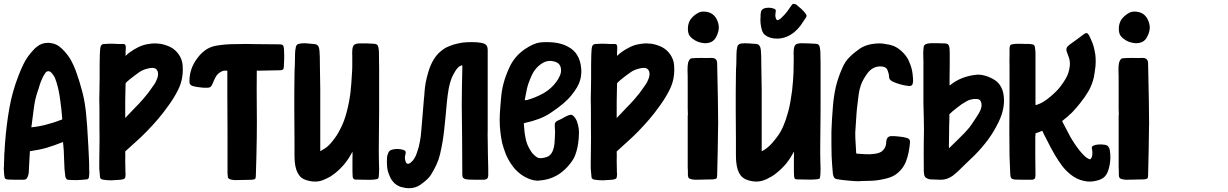

<svg xmlns="http://www.w3.org/2000/svg" viewBox="-21 -953 6519 1019"><path d="M137.7 -150.4Q136.7 -142.6 134.8 -100.6Q132.8 -58.6 131.8 -39.1Q131.8 -36.1 130.9 -33.2Q130.9 -30.3 129.9 -27.3Q127 -14.6 122.1 -7.8Q118.2 0 104.5 1Q86.9 1 63.5 1Q40 0 22.5 0Q10.7 -1 6.8 -4.9Q2.9 -8.8 2 -20.5Q0 -33.2 0 -45.9Q-1 -51.8 -1 -57.6Q-1 -64.5 0 -71.3Q1 -87.9 1 -104.5Q1 -122.1 2 -138.7Q3.9 -152.3 3.9 -167Q4.9 -180.7 5.9 -195.3Q12.7 -287.1 28.3 -377Q43.9 -466.8 78.1 -553.7Q89.8 -585 104.5 -614.3Q119.1 -643.6 140.6 -669.9Q147.5 -678.7 156.2 -687.5Q164.1 -697.3 173.8 -704.1Q199.2 -725.6 232.4 -725.6Q236.3 -725.6 240.2 -725.6Q278.3 -722.7 305.7 -696.3Q335 -668.9 354.5 -635.7Q373 -601.6 385.7 -564.5Q401.4 -520.5 413.1 -475.6Q425.8 -430.7 431.6 -384.8Q434.6 -368.2 436.5 -341.8Q439.5 -315.4 441.4 -285.2Q445.3 -229.5 448.2 -171.9Q451.2 -113.3 452.1 -86.9Q452.1 -73.2 452.1 -60.5Q453.1 -47.9 453.1 -33.2Q453.1 -28.3 452.1 -23.4Q452.1 -18.6 451.2 -13.7Q451.2 -7.8 447.3 -4.9Q444.3 -1 439.5 -1Q411.1 2 386.7 2.9Q384.8 2.9 382.8 2.9Q360.4 2.9 337.9 1Q335.9 0 333 -2Q330.1 -4.9 329.1 -6.8Q327.1 -9.8 326.2 -13.7Q325.2 -17.6 325.2 -20.5Q320.3 -51.8 319.3 -104.5Q318.4 -157.2 313.5 -199.2Q313.5 -199.2 313.5 -199.2Q263.7 -179.7 227.5 -168.9Q190.4 -158.2 137.7 -150.4ZM309.6 -319.3Q305.7 -372.1 298.8 -419.9Q293 -468.8 279.3 -514.6Q275.4 -527.3 270.5 -540Q264.6 -551.8 255.9 -562.5Q246.1 -575.2 235.4 -575.2Q224.6 -575.2 216.8 -561.5Q210 -551.8 205.1 -541Q200.2 -530.3 195.3 -518.6Q191.4 -506.8 187.5 -495.1Q184.6 -482.4 179.7 -470.7Q164.1 -425.8 158.2 -376Q152.3 -326.2 145.5 -277.3Q146.5 -277.3 146.5 -277.3Q191.4 -282.2 229.5 -293Q267.6 -302.7 309.6 -319.3Z M667 -674.8Q689.5 -691.4 713.9 -703.1Q739.3 -715.8 768.6 -719.7Q785.2 -722.7 801.8 -722.7Q815.4 -721.7 829.1 -720.7Q857.4 -715.8 883.8 -703.1Q911.1 -688.5 927.7 -664.1Q945.3 -638.7 948.2 -608.4Q949.2 -595.7 949.2 -583Q949.2 -560.5 945.3 -539.1Q939.5 -505.9 922.9 -473.6Q902.3 -432.6 873 -392.6Q844.7 -352.5 814.5 -317.4Q756.8 -251 705.1 -205.1Q654.3 -159.2 643.6 -149.4Q644.5 -126 643.6 -100.6Q643.6 -75.2 644.5 -51.8Q644.5 -45.9 644.5 -41Q645.5 -36.1 645.5 -31.2Q645.5 -12.7 641.6 -6.8Q636.7 -1 619.1 1Q593.8 2.9 571.3 3.9Q568.4 3.9 565.4 3.9Q544.9 3.9 522.5 0Q516.6 -2 513.7 -4.9Q509.8 -7.8 509.8 -14.6Q508.8 -25.4 507.8 -36.1Q506.8 -46.9 505.9 -57.6Q505.9 -77.1 505.9 -96.7Q505.9 -131.8 506.8 -168Q507.8 -225.6 506.8 -278.3Q506.8 -280.3 506.8 -310.5Q506.8 -340.8 506.8 -378.9Q505.9 -404.3 505.9 -428.7Q506.8 -453.1 506.8 -471.7Q507.8 -505.9 507.8 -541Q507.8 -576.2 507.8 -610.4Q508.8 -630.9 508.8 -664.1Q509.8 -696.3 513.7 -708Q516.6 -714.8 522.5 -717.8Q529.3 -719.7 536.1 -719.7Q558.6 -721.7 584 -720.7Q608.4 -718.8 630.9 -719.7Q639.6 -719.7 642.6 -716.8Q645.5 -713.9 646.5 -705.1Q646.5 -697.3 646.5 -691.4Q645.5 -686.5 645.5 -678.7Q645.5 -673.8 645.5 -668.9Q645.5 -664.1 645.5 -656.2Q645.5 -656.2 645.5 -656.2Q652.3 -662.1 657.2 -667Q662.1 -670.9 667 -674.8ZM651.4 -335Q672.9 -357.4 694.3 -379.9Q716.8 -402.3 737.3 -425.8Q752 -442.4 765.6 -460Q779.3 -478.5 792 -497.1Q798.8 -505.9 804.7 -516.6Q809.6 -526.4 813.5 -537.1Q821.3 -557.6 815.4 -575.2Q808.6 -592.8 787.1 -592.8Q773.4 -592.8 754.9 -586.9Q736.3 -582 718.8 -570.3Q700.2 -557.6 672.9 -536.1Q645.5 -514.6 645.5 -509.8Q645.5 -488.3 644.5 -462.9Q643.6 -436.5 643.6 -415Q643.6 -394.5 643.6 -372.1Q643.6 -350.6 643.6 -327.1Q643.6 -327.1 643.6 -327.1Q646.5 -330.1 648.4 -331.1Q650.4 -333 651.4 -335Z M1341.8 -562.5Q1340.8 -477.5 1341.8 -393.6Q1342.8 -308.6 1341.8 -224.6Q1340.8 -168.9 1339.8 -123Q1338.9 -77.1 1336.9 -22.5Q1336.9 -7.8 1333 -3.9Q1329.1 0 1315.4 1Q1300.8 2 1271.5 2Q1241.2 2.9 1226.6 2.9Q1221.7 2.9 1215.8 2Q1210.9 1 1205.1 0Q1195.3 -2 1191.4 -6.8Q1187.5 -10.7 1187.5 -22.5Q1186.5 -32.2 1186.5 -34.2Q1186.5 -35.2 1186.5 -45.9Q1186.5 -147.5 1186.5 -248Q1186.5 -349.6 1185.5 -451.2Q1185.5 -460.9 1185.5 -474.6Q1185.5 -488.3 1185.5 -502.9Q1185.5 -529.3 1185.5 -552.7Q1185.5 -575.2 1185.5 -578.1Q1177.7 -578.1 1171.9 -578.1Q1166 -578.1 1160.2 -576.2Q1135.7 -565.4 1125 -546.9Q1115.2 -529.3 1105.5 -504.9Q1101.6 -496.1 1095.7 -491.2Q1089.8 -487.3 1080.1 -487.3Q1060.5 -486.3 1041 -489.3Q1021.5 -491.2 1002.9 -496.1Q992.2 -500 988.3 -504.9Q984.4 -509.8 984.4 -521.5Q984.4 -589.8 1027.3 -645.5Q1069.3 -702.1 1128.9 -710.9Q1152.3 -714.8 1175.8 -716.8Q1200.2 -718.8 1223.6 -718.8Q1254.9 -719.7 1286.1 -719.7Q1312.5 -719.7 1339.8 -718.8Q1397.5 -718.8 1456.1 -717.8Q1477.5 -717.8 1481.4 -711.9Q1485.4 -706.1 1486.3 -689.5Q1487.3 -677.7 1487.3 -660.2Q1487.3 -653.3 1487.3 -644.5Q1486.3 -617.2 1485.4 -598.6Q1485.4 -587.9 1480.5 -584Q1475.6 -580.1 1463.9 -580.1Q1435.5 -579.1 1413.1 -579.1Q1390.6 -578.1 1361.3 -578.1Q1357.4 -578.1 1352.5 -578.1Q1346.7 -578.1 1341.8 -578.1Q1341.8 -578.1 1341.8 -578.1Q1341.8 -573.2 1341.8 -569.3Q1341.8 -565.4 1341.8 -562.5Z M1989.3 -149.4Q1989.3 -149.4 1989.3 -149.4Q1989.3 -121.1 1990.2 -87.9Q1991.2 -72.3 1991.2 -56.6Q1991.2 -41 1990.2 -27.3Q1989.3 -9.8 1986.3 -5.9Q1982.4 -2 1965.8 0Q1948.2 2 1915 1Q1882.8 0 1865.2 0Q1858.4 0 1854.5 -4.9Q1851.6 -8.8 1850.6 -16.6Q1849.6 -31.2 1849.6 -44.9Q1849.6 -59.6 1849.6 -73.2Q1849.6 -88.9 1849.6 -109.4Q1850.6 -129.9 1849.6 -148.4Q1833 -115.2 1810.5 -86.9Q1787.1 -57.6 1757.8 -34.2Q1746.1 -25.4 1733.4 -16.6Q1719.7 -8.8 1706.1 -2.9Q1679.7 10.7 1652.3 10.7Q1624 10.7 1596.7 0Q1579.1 -6.8 1568.4 -20.5Q1557.6 -34.2 1551.8 -51.8Q1545.9 -70.3 1543.9 -89.8Q1542 -109.4 1542 -128.9Q1542 -143.6 1542 -211.9Q1541 -281.2 1541 -362.3Q1541 -395.5 1541 -426.8Q1541 -447.3 1541 -466.8Q1541 -517.6 1542 -552.7Q1542 -584 1543.9 -609.4Q1544.9 -633.8 1544.9 -666Q1544.9 -674.8 1545.9 -683.6Q1547.9 -692.4 1548.8 -701.2Q1549.8 -710 1554.7 -714.8Q1558.6 -719.7 1567.4 -720.7Q1579.1 -723.6 1593.8 -723.6Q1601.6 -723.6 1609.4 -722.7Q1632.8 -720.7 1650.4 -718.8Q1659.2 -717.8 1664.1 -712.9Q1669.9 -708 1671.9 -699.2Q1672.9 -694.3 1673.8 -689.5Q1674.8 -684.6 1674.8 -679.7Q1676.8 -659.2 1676.8 -604.5Q1677.7 -549.8 1678.7 -482.4Q1678.7 -447.3 1678.7 -410.2Q1678.7 -373 1678.7 -337.9Q1678.7 -272.5 1678.7 -220.7Q1678.7 -168.9 1678.7 -150.4Q1678.7 -150.4 1703.1 -165Q1727.5 -179.7 1757.8 -222.7Q1774.4 -245.1 1790 -278.3Q1806.6 -311.5 1818.4 -356.4Q1832 -406.2 1838.9 -460.9Q1844.7 -515.6 1846.7 -559.6Q1848.6 -583 1848.6 -601.6Q1848.6 -620.1 1848.6 -631.8Q1848.6 -649.4 1848.6 -657.2Q1847.7 -665 1848.6 -683.6Q1849.6 -706.1 1857.4 -713.9Q1865.2 -721.7 1887.7 -722.7Q1893.6 -722.7 1899.4 -722.7Q1911.1 -722.7 1925.8 -722.7Q1949.2 -720.7 1964.8 -720.7Q1974.6 -719.7 1980.5 -715.8Q1985.4 -710.9 1987.3 -701.2Q1988.3 -694.3 1989.3 -688.5Q1990.2 -681.6 1990.2 -674.8Q1991.2 -641.6 1991.2 -583Q1991.2 -523.4 1991.2 -470.7Q1991.2 -434.6 1991.2 -406.2Q1991.2 -378.9 1991.2 -368.2Q1991.2 -313.5 1990.2 -258.8Q1990.2 -204.1 1989.3 -149.4Z M2409.2 -593.8Q2399.4 -584 2391.6 -569.3Q2382.8 -554.7 2377 -541Q2365.2 -510.7 2359.4 -476.6Q2353.5 -441.4 2350.6 -409.2Q2343.8 -331.1 2336.9 -268.6Q2331.1 -207 2314.5 -134.8Q2307.6 -105.5 2294.9 -78.1Q2282.2 -50.8 2265.6 -24.4Q2251 -1 2209 28.3Q2182.6 45.9 2150.4 45.9Q2129.9 45.9 2106.4 39.1Q2094.7 35.2 2084 28.3Q2073.2 21.5 2065.4 11.7Q2057.6 2.9 2051.8 -7.8Q2046.9 -17.6 2043 -28.3Q2034.2 -50.8 2033.2 -74.2Q2032.2 -83 2032.2 -92.8Q2032.2 -106.4 2033.2 -120.1Q2033.2 -121.1 2034.2 -123Q2034.2 -124 2034.2 -126Q2039.1 -144.5 2045.9 -151.4Q2052.7 -158.2 2071.3 -161.1Q2083 -163.1 2094.7 -162.1Q2106.4 -161.1 2117.2 -158.2Q2127 -156.2 2130.9 -149.4Q2133.8 -143.6 2130.9 -133.8Q2127.9 -125 2127.9 -116.2Q2127.9 -107.4 2130.9 -98.6Q2133.8 -85.9 2141.6 -84Q2148.4 -82 2158.2 -89.8Q2170.9 -99.6 2178.7 -113.3Q2186.5 -126 2191.4 -141.6Q2202.1 -169.9 2207 -199.2Q2212.9 -228.5 2214.8 -258.8Q2218.8 -299.8 2221.7 -340.8Q2225.6 -382.8 2228.5 -423.8Q2231.4 -447.3 2232.4 -469.7Q2234.4 -492.2 2238.3 -514.6Q2244.1 -544.9 2253.9 -576.2Q2263.7 -608.4 2279.3 -634.8Q2295.9 -662.1 2315.4 -678.7Q2335.9 -695.3 2345.7 -700.2Q2366.2 -710 2387.7 -716.8Q2409.2 -722.7 2431.6 -726.6Q2453.1 -729.5 2482.4 -729.5Q2512.7 -729.5 2533.2 -725.6Q2550.8 -722.7 2559.6 -713.9Q2567.4 -705.1 2567.4 -686.5Q2567.4 -630.9 2567.4 -575.2Q2567.4 -519.5 2567.4 -463.9Q2567.4 -425.8 2567.4 -387.7Q2567.4 -350.6 2567.4 -312.5Q2567.4 -287.1 2567.4 -262.7Q2566.4 -238.3 2567.4 -213.9Q2567.4 -174.8 2568.4 -135.7Q2569.3 -96.7 2570.3 -57.6Q2570.3 -49.8 2570.3 -42Q2570.3 -34.2 2570.3 -25.4Q2570.3 -10.7 2564.5 -4.9Q2557.6 1 2543 1Q2528.3 1 2504.9 1Q2480.5 0 2465.8 0Q2461.9 0 2458 -1Q2454.1 -1 2450.2 -2Q2440.4 -4.9 2436.5 -9.8Q2432.6 -15.6 2432.6 -25.4Q2431.6 -118.2 2431.6 -211.9Q2430.7 -304.7 2429.7 -398.4Q2429.7 -446.3 2430.7 -494.1Q2431.6 -542 2432.6 -589.8Q2432.6 -593.8 2432.6 -597.7Q2432.6 -601.6 2432.6 -606.4Q2432.6 -606.4 2432.6 -606.4Q2424.8 -605.5 2418.9 -601.6Q2413.1 -598.6 2409.2 -593.8Z M2765.6 -234.4Q2769.5 -207 2777.3 -187.5Q2785.2 -167 2800.8 -144.5Q2807.6 -135.7 2815.4 -128.9Q2822.3 -122.1 2831.1 -117.2Q2846.7 -108.4 2881.8 -120.1Q2916 -132.8 2921.9 -192.4Q2922.9 -205.1 2923.8 -221.7Q2924.8 -237.3 2924.8 -250Q2924.8 -255.9 2924.8 -260.7Q2924.8 -266.6 2923.8 -271.5Q2922.9 -287.1 2923.8 -296.9Q2925.8 -306.6 2940.4 -313.5Q2955.1 -319.3 2967.8 -327.1Q2980.5 -335 2993.2 -339.8Q3008.8 -346.7 3016.6 -341.8Q3024.4 -337.9 3033.2 -324.2Q3042 -310.5 3046.9 -289.1Q3051.8 -268.6 3051.8 -252Q3051.8 -219.7 3046.9 -188.5Q3042 -156.2 3030.3 -126Q3021.5 -102.5 2992.2 -69.3Q2962.9 -37.1 2931.6 -20.5Q2890.6 2 2842.8 4.9Q2838.9 5.9 2835 5.9Q2791 5.9 2744.1 -27.3Q2715.8 -47.9 2696.3 -76.2Q2676.8 -103.5 2663.1 -135.7Q2651.4 -167 2644.5 -192.4Q2638.7 -218.8 2634.8 -251Q2630.9 -284.2 2630.9 -317.4Q2630.9 -333 2631.8 -348.6Q2634.8 -397.5 2639.6 -446.3Q2644.5 -490.2 2657.2 -530.3Q2669.9 -570.3 2689.5 -609.4Q2717.8 -660.2 2763.7 -691.4Q2809.6 -722.7 2843.8 -727.5Q2860.4 -729.5 2878.9 -729.5Q2898.4 -729.5 2918.9 -727.5Q2960 -722.7 2990.2 -707Q3026.4 -688.5 3043 -659.2Q3060.5 -629.9 3063.5 -589.8Q3064.5 -582 3064.5 -573.2Q3064.5 -566.4 3063.5 -558.6Q3062.5 -542 3056.6 -523.4Q3045.9 -489.3 3011.7 -447.3Q2977.5 -404.3 2902.3 -354.5Q2872.1 -334 2836.9 -321.3Q2802.7 -308.6 2765.6 -300.8Q2763.7 -299.8 2763.7 -299.8Q2762.7 -299.8 2758.8 -298.8Q2758.8 -298.8 2758.8 -298.8Q2760.7 -282.2 2761.7 -266.6Q2762.7 -250 2765.6 -234.4ZM2775.4 -421.9Q2821.3 -434.6 2863.3 -458Q2906.2 -482.4 2933.6 -521.5Q2940.4 -530.3 2950.2 -550.8Q2960 -572.3 2955.1 -593.8Q2949.2 -620.1 2918.9 -627Q2888.7 -634.8 2863.3 -621.1Q2822.3 -598.6 2800.8 -552.7Q2780.3 -505.9 2775.4 -480.5Q2772.5 -465.8 2769.5 -451.2Q2766.6 -436.5 2763.7 -420.9Q2763.7 -420.9 2763.7 -420.9Q2767.6 -421.9 2770.5 -421.9Q2773.4 -421.9 2775.4 -421.9Z M3275.4 -674.8Q3297.9 -691.4 3322.3 -703.1Q3347.7 -715.8 3377 -719.7Q3393.6 -722.7 3410.2 -722.7Q3423.8 -721.7 3437.5 -720.7Q3465.8 -715.8 3492.2 -703.1Q3519.5 -688.5 3536.1 -664.1Q3553.7 -638.7 3556.6 -608.4Q3557.6 -595.7 3557.6 -583Q3557.6 -560.5 3553.7 -539.1Q3547.9 -505.9 3531.2 -473.6Q3510.7 -432.6 3481.4 -392.6Q3453.1 -352.5 3422.9 -317.4Q3365.2 -251 3313.5 -205.1Q3262.7 -159.2 3252 -149.4Q3252.9 -126 3252 -100.6Q3252 -75.2 3252.9 -51.8Q3252.9 -45.9 3252.9 -41Q3253.9 -36.1 3253.9 -31.2Q3253.9 -12.7 3250 -6.8Q3245.1 -1 3227.5 1Q3202.1 2.9 3179.7 3.9Q3176.8 3.9 3173.8 3.9Q3153.3 3.9 3130.9 0Q3125 -2 3122.1 -4.9Q3118.2 -7.8 3118.2 -14.6Q3117.2 -25.4 3116.2 -36.1Q3115.2 -46.9 3114.3 -57.6Q3114.3 -77.1 3114.3 -96.7Q3114.3 -131.8 3115.2 -168Q3116.2 -225.6 3115.2 -278.3Q3115.2 -280.3 3115.2 -310.5Q3115.2 -340.8 3115.2 -378.9Q3114.3 -404.3 3114.3 -428.7Q3115.2 -453.1 3115.2 -471.7Q3116.2 -505.9 3116.2 -541Q3116.2 -576.2 3116.2 -610.4Q3117.2 -630.9 3117.2 -664.1Q3118.2 -696.3 3122.1 -708Q3125 -714.8 3130.9 -717.8Q3137.7 -719.7 3144.5 -719.7Q3167 -721.7 3192.4 -720.7Q3216.8 -718.8 3239.3 -719.7Q3248 -719.7 3251 -716.8Q3253.9 -713.9 3254.9 -705.1Q3254.9 -697.3 3254.9 -691.4Q3253.9 -686.5 3253.9 -678.7Q3253.9 -673.8 3253.9 -668.9Q3253.9 -664.1 3253.9 -656.2Q3253.9 -656.2 3253.9 -656.2Q3260.7 -662.1 3265.6 -667Q3270.5 -670.9 3275.4 -674.8ZM3259.8 -335Q3281.2 -357.4 3302.7 -379.9Q3325.2 -402.3 3345.7 -425.8Q3360.4 -442.4 3374 -460Q3387.7 -478.5 3400.4 -497.1Q3407.2 -505.9 3413.1 -516.6Q3418 -526.4 3421.9 -537.1Q3429.7 -557.6 3423.8 -575.2Q3417 -592.8 3395.5 -592.8Q3381.8 -592.8 3363.3 -586.9Q3344.7 -582 3327.1 -570.3Q3308.6 -557.6 3281.2 -536.1Q3253.9 -514.6 3253.9 -509.8Q3253.9 -488.3 3252.9 -462.9Q3252 -436.5 3252 -415Q3252 -394.5 3252 -372.1Q3252 -350.6 3252 -327.1Q3252 -327.1 3252 -327.1Q3254.9 -330.1 3256.8 -331.1Q3258.8 -333 3259.8 -335Z M3627.9 -580.1Q3627.9 -602.5 3629.9 -613.3Q3629.9 -619.1 3632.8 -625Q3634.8 -630.9 3638.7 -636.7Q3640.6 -638.7 3643.6 -641.6Q3647.5 -643.6 3651.4 -643.6Q3665 -645.5 3701.2 -645.5Q3737.3 -644.5 3751 -645.5Q3752.9 -645.5 3754.9 -645.5Q3756.8 -645.5 3758.8 -645.5Q3773.4 -644.5 3779.3 -636.7Q3785.2 -628.9 3785.2 -616.2Q3785.2 -587.9 3789.1 -424.8Q3790 -377 3790 -336.9Q3791 -295.9 3790 -278.3Q3789.1 -214.8 3788.1 -150.4Q3787.1 -86.9 3785.2 -23.4Q3785.2 -9.8 3781.2 -5.9Q3776.4 -2 3763.7 -1Q3749 0 3716.8 0Q3683.6 1 3668.9 1Q3664.1 1 3658.2 0Q3653.3 -1 3647.5 -2Q3637.7 -3.9 3633.8 -8.8Q3630.9 -12.7 3629.9 -23.4Q3629.9 -34.2 3629.9 -44.9Q3628.9 -55.7 3628.9 -65.4Q3628.9 -134.8 3628.9 -204.1Q3628.9 -272.5 3628.9 -341.8Q3629.9 -341.8 3629.9 -341.8Q3629.9 -341.8 3629.9 -341.8Q3629.9 -358.4 3628.9 -379.9Q3628.9 -401.4 3628.9 -423.8Q3628.9 -464.8 3628.9 -502Q3628.9 -567.4 3627.9 -580.1ZM3651.4 -750Q3640.6 -758.8 3634.8 -770.5Q3629.9 -783.2 3629.9 -796.9Q3628.9 -827.1 3643.6 -849.6Q3659.2 -871.1 3684.6 -884.8Q3697.3 -891.6 3712.9 -891.6Q3723.6 -891.6 3736.3 -888.7Q3767.6 -880.9 3783.2 -849.6Q3793.9 -828.1 3793.9 -806.6Q3793.9 -804.7 3793.9 -802.7Q3792 -779.3 3779.3 -755.9Q3770.5 -739.3 3755.9 -731.4Q3741.2 -723.6 3719.7 -723.6Q3719.7 -723.6 3719.7 -723.6Q3702.1 -724.6 3684.6 -730.5Q3667 -737.3 3651.4 -750Z M4332 -150.4Q4332 -150.4 4332 -150.4Q4332 -122.1 4333 -88.9Q4334 -72.3 4334 -57.6Q4334 -42 4333 -27.3Q4332 -9.8 4329.1 -5.9Q4325.2 -2 4308.6 -1Q4291 1 4257.8 0Q4225.6 -1 4208 -1Q4201.2 -1 4197.3 -4.9Q4194.3 -9.8 4193.4 -17.6Q4192.4 -31.2 4192.4 -45.9Q4192.4 -59.6 4192.4 -74.2Q4192.4 -88.9 4192.4 -109.4Q4193.4 -129.9 4192.4 -148.4Q4175.8 -116.2 4153.3 -86.9Q4129.9 -58.6 4100.6 -35.2Q4088.9 -25.4 4076.2 -17.6Q4062.5 -9.8 4048.8 -2.9Q4022.5 9.8 3995.1 10.7Q3966.8 10.7 3939.5 0Q3921.9 -7.8 3911.1 -20.5Q3900.4 -34.2 3894.5 -51.8Q3888.7 -71.3 3886.7 -90.8Q3884.8 -109.4 3884.8 -129.9Q3884.8 -143.6 3884.8 -212.9Q3883.8 -282.2 3883.8 -362.3Q3883.8 -395.5 3883.8 -427.7Q3883.8 -447.3 3883.8 -466.8Q3883.8 -517.6 3884.8 -552.7Q3884.8 -585 3886.7 -609.4Q3887.7 -633.8 3887.7 -666Q3887.7 -674.8 3888.7 -684.6Q3890.6 -693.4 3891.6 -702.1Q3892.6 -710 3897.5 -714.8Q3901.4 -719.7 3910.2 -721.7Q3927.7 -724.6 3952.1 -722.7Q3975.6 -721.7 3993.2 -719.7Q4002 -718.8 4006.8 -713.9Q4012.7 -708 4014.6 -700.2Q4015.6 -695.3 4016.6 -690.4Q4017.6 -685.5 4017.6 -680.7Q4019.5 -660.2 4019.5 -605.5Q4020.5 -550.8 4021.5 -483.4Q4021.5 -447.3 4021.5 -411.1Q4021.5 -374 4021.5 -338.9Q4021.5 -273.4 4021.5 -221.7Q4021.5 -168.9 4021.5 -150.4Q4021.5 -150.4 4029.3 -154.3Q4037.1 -158.2 4049.8 -168Q4073.2 -185.5 4105.5 -229.5Q4138.7 -273.4 4161.1 -356.4Q4168.9 -383.8 4173.8 -413.1Q4178.7 -441.4 4182.6 -469.7Q4188.5 -522.5 4190.4 -567.4Q4191.4 -611.3 4191.4 -631.8Q4191.4 -649.4 4191.4 -657.2Q4190.4 -666 4191.4 -683.6Q4192.4 -706.1 4200.2 -714.8Q4208 -722.7 4230.5 -723.6Q4246.1 -723.6 4268.6 -722.7Q4292 -721.7 4307.6 -720.7Q4317.4 -720.7 4323.2 -715.8Q4328.1 -711.9 4330.1 -701.2Q4331.1 -695.3 4332 -688.5Q4333 -681.6 4333 -675.8Q4333 -653.3 4334 -619.1Q4334 -584 4334 -545.9Q4334 -489.3 4334 -436.5Q4334 -384.8 4334 -369.1Q4334 -314.5 4333 -259.8Q4333 -205.1 4332 -150.4ZM4068.4 -752.9Q4050.8 -757.8 4039.1 -767.6Q4027.3 -777.3 4022.5 -793.9Q4017.6 -810.5 4015.6 -829.1Q4013.7 -847.7 4015.6 -865.2Q4015.6 -870.1 4015.6 -875Q4015.6 -878.9 4016.6 -883.8Q4017.6 -895.5 4023.4 -901.4Q4029.3 -907.2 4040 -910.2Q4050.8 -912.1 4061.5 -912.1Q4072.3 -911.1 4083 -908.2Q4092.8 -905.3 4094.7 -901.4Q4097.7 -897.5 4095.7 -887.7Q4093.8 -878.9 4093.8 -870.1Q4093.8 -862.3 4097.7 -853.5Q4099.6 -847.7 4103.5 -846.7Q4106.4 -844.7 4111.3 -847.7Q4116.2 -850.6 4121.1 -853.5Q4125 -857.4 4128.9 -861.3Q4142.6 -874 4154.3 -888.7Q4165 -904.3 4175.8 -918.9Q4176.8 -920.9 4177.7 -921.9Q4178.7 -923.8 4179.7 -924.8Q4184.6 -931.6 4188.5 -932.6Q4189.5 -932.6 4191.4 -932.6Q4192.4 -932.6 4193.4 -932.6Q4196.3 -932.6 4200.2 -930.7Q4202.1 -929.7 4203.1 -929.7Q4204.1 -928.7 4206.1 -927.7Q4218.8 -916 4232.4 -905.3Q4245.1 -893.6 4255.9 -878.9Q4258.8 -874 4259.8 -870.1Q4259.8 -865.2 4256.8 -860.4Q4243.2 -838.9 4228.5 -818.4Q4213.9 -798.8 4194.3 -782.2Q4174.8 -766.6 4153.3 -757.8Q4131.8 -749 4105.5 -748Q4105.5 -748 4105.5 -748Q4095.7 -748 4086.9 -749Q4077.1 -750 4068.4 -752.9Z M4667 -157.2Q4679.7 -171.9 4681.6 -189.5Q4682.6 -208 4685.5 -214.8Q4688.5 -222.7 4693.4 -225.6Q4698.2 -229.5 4706.1 -230.5Q4726.6 -231.4 4749 -228.5Q4772.5 -226.6 4793 -220.7Q4801.8 -217.8 4805.7 -211.9Q4809.6 -206.1 4808.6 -196.3Q4803.7 -138.7 4787.1 -95.7Q4769.5 -51.8 4730.5 -25.4Q4711.9 -12.7 4679.7 -4.9Q4648.4 2.9 4625 4.9Q4605.5 6.8 4588.9 6.8Q4572.3 6.8 4551.8 7.8Q4544.9 8.8 4536.1 8.8Q4514.6 8.8 4486.3 5.9Q4448.2 2.9 4421.9 -2Q4413.1 -2.9 4408.2 -7.8Q4403.3 -13.7 4401.4 -21.5Q4400.4 -23.4 4400.4 -26.4Q4399.4 -28.3 4399.4 -30.3Q4397.5 -53.7 4395.5 -77.1Q4393.6 -100.6 4392.6 -125Q4391.6 -156.2 4391.6 -188.5Q4391.6 -201.2 4391.6 -213.9Q4391.6 -233.4 4391.6 -252.9Q4392.6 -286.1 4394.5 -319.3Q4396.5 -352.5 4399.4 -385.7Q4403.3 -439.5 4415 -492.2Q4427.7 -543.9 4450.2 -593.8Q4464.8 -627.9 4488.3 -650.4Q4511.7 -673.8 4543 -695.3Q4567.4 -711.9 4603.5 -718.8Q4627 -722.7 4647.5 -722.7Q4659.2 -722.7 4669.9 -720.7Q4679.7 -719.7 4699.2 -715.8Q4717.8 -710.9 4726.6 -707Q4753.9 -693.4 4775.4 -669.9Q4796.9 -646.5 4804.7 -624Q4818.4 -593.8 4822.3 -561.5Q4825.2 -534.2 4825.2 -522.5Q4825.2 -520.5 4824.2 -518.6Q4824.2 -504.9 4817.4 -500Q4811.5 -495.1 4797.9 -497.1Q4775.4 -500 4754.9 -505.9Q4733.4 -511.7 4713.9 -521.5Q4706.1 -526.4 4701.2 -532.2Q4697.3 -538.1 4697.3 -547.9Q4697.3 -559.6 4689.5 -580.1Q4681.6 -600.6 4651.4 -600.6Q4610.4 -600.6 4583 -564.5Q4556.6 -528.3 4546.9 -498Q4539.1 -474.6 4536.1 -451.2Q4533.2 -426.8 4530.3 -403.3Q4526.4 -374 4524.4 -344.7Q4522.5 -315.4 4520.5 -286.1Q4516.6 -245.1 4518.6 -218.8Q4519.5 -192.4 4522.5 -150.4Q4522.5 -147.5 4522.5 -144.5Q4523.4 -141.6 4524.4 -137.7Q4524.4 -137.7 4524.4 -137.7Q4539.1 -136.7 4568.4 -134.8Q4596.7 -132.8 4622.1 -136.7Q4636.7 -138.7 4648.4 -143.6Q4660.2 -148.4 4667 -157.2Z M5163.1 -556.6Q5168.9 -556.6 5174.8 -556.6Q5181.6 -556.6 5187.5 -555.7Q5206.1 -552.7 5223.6 -545.9Q5241.2 -539.1 5256.8 -529.3Q5278.3 -515.6 5289.1 -496.1Q5300.8 -476.6 5304.7 -453.1Q5307.6 -435.5 5307.6 -418.9Q5307.6 -398.4 5303.7 -378.9Q5296.9 -342.8 5280.3 -308.6Q5255.9 -256.8 5223.6 -212.9Q5190.4 -168 5150.4 -127.9Q5128.9 -107.4 5107.4 -86.9Q5085.9 -65.4 5064.5 -44.9Q5056.6 -38.1 5048.8 -31.2Q5041 -24.4 5033.2 -18.6Q5019.5 -9.8 5003.9 -3.9Q4988.3 1 4971.7 1Q4958 1 4943.4 0Q4929.7 0 4916 -1Q4904.3 -2 4894.5 -8.8Q4885.7 -14.6 4883.8 -26.4Q4881.8 -38.1 4881.8 -49.8Q4881.8 -61.5 4881.8 -73.2Q4880.9 -136.7 4881.8 -201.2Q4883.8 -265.6 4881.8 -329.1Q4878.9 -404.3 4879.9 -478.5Q4879.9 -553.7 4879.9 -627.9Q4879.9 -648.4 4878.9 -665Q4878.9 -666 4878.9 -668Q4878.9 -683.6 4880.9 -701.2Q4880.9 -709 4885.7 -713.9Q4889.6 -718.8 4898.4 -720.7Q4903.3 -722.7 4909.2 -722.7Q4914.1 -723.6 4919.9 -723.6Q4938.5 -723.6 4956.1 -723.6Q4973.6 -723.6 4993.2 -722.7Q5006.8 -721.7 5011.7 -715.8Q5016.6 -710.9 5018.6 -696.3Q5018.6 -694.3 5019.5 -668.9Q5019.5 -644.5 5019.5 -613.3Q5019.5 -574.2 5018.6 -539.1Q5018.6 -502.9 5018.6 -499Q5018.6 -499 5018.6 -499Q5051.8 -525.4 5086.9 -539.1Q5123 -552.7 5163.1 -556.6ZM5123 -275.4Q5133.8 -289.1 5157.2 -325.2Q5181.6 -361.3 5185.5 -377Q5191.4 -396.5 5185.5 -412.1Q5180.7 -427.7 5161.1 -427.7Q5146.5 -428.7 5131.8 -424.8Q5116.2 -420.9 5104.5 -413.1Q5083 -401.4 5057.6 -380.9Q5031.2 -360.4 5017.6 -346.7Q5017.6 -334 5017.6 -317.4Q5017.6 -301.8 5016.6 -289.1Q5016.6 -260.7 5015.6 -214.8Q5014.6 -168.9 5015.6 -166Q5015.6 -166 5015.6 -166Q5032.2 -181.6 5065.4 -214.8Q5099.6 -247.1 5123 -275.4Z M5486.3 -398.4Q5515.6 -408.2 5551.8 -438.5Q5587.9 -468.8 5606.4 -493.2Q5640.6 -538.1 5649.4 -567.4Q5658.2 -597.7 5657.2 -621.1Q5656.2 -636.7 5651.4 -649.4Q5646.5 -663.1 5642.6 -672.9Q5636.7 -687.5 5639.6 -697.3Q5642.6 -706.1 5655.3 -715.8Q5676.8 -731.4 5693.4 -743.2Q5710 -754.9 5731.4 -771.5Q5739.3 -777.3 5744.1 -777.3Q5744.1 -777.3 5745.1 -777.3Q5746.1 -777.3 5747.1 -777.3Q5752 -776.4 5758.8 -765.6Q5768.6 -746.1 5776.4 -726.6Q5784.2 -707 5788.1 -685.5Q5793 -665 5793.9 -643.6Q5794.9 -622.1 5793 -600.6Q5791 -585.9 5789.1 -571.3Q5787.1 -556.6 5784.2 -542Q5775.4 -503.9 5756.8 -470.7Q5737.3 -437.5 5712.9 -407.2Q5702.1 -394.5 5691.4 -380.9Q5680.7 -368.2 5668.9 -356.4Q5656.2 -344.7 5643.6 -333Q5629.9 -322.3 5617.2 -311.5Q5617.2 -310.5 5617.2 -309.6Q5617.2 -308.6 5617.2 -307.6Q5637.7 -267.6 5659.2 -227.5Q5681.6 -188.5 5710 -152.3Q5716.8 -144.5 5723.6 -136.7Q5731.4 -128.9 5738.3 -122.1Q5742.2 -118.2 5746.1 -116.2Q5750 -113.3 5753.9 -111.3Q5761.7 -106.4 5765.6 -108.4Q5769.5 -109.4 5773.4 -119.1Q5776.4 -127.9 5776.4 -136.7Q5777.3 -146.5 5775.4 -156.2Q5771.5 -169.9 5775.4 -174.8Q5778.3 -179.7 5792 -183.6Q5804.7 -186.5 5817.4 -186.5Q5830.1 -186.5 5842.8 -184.6Q5855.5 -182.6 5861.3 -174.8Q5867.2 -167 5869.1 -156.2Q5872.1 -136.7 5872.1 -117.2Q5872.1 -108.4 5871.1 -99.6Q5869.1 -72.3 5859.4 -44.9Q5853.5 -27.3 5840.8 -14.6Q5828.1 -2.9 5809.6 2.9Q5784.2 10.7 5761.7 10.7Q5745.1 10.7 5730.5 6.8Q5692.4 -1 5659.2 -28.3Q5632.8 -49.8 5614.3 -75.2Q5594.7 -101.6 5578.1 -129.9Q5567.4 -148.4 5556.6 -168Q5546.9 -186.5 5537.1 -206.1Q5530.3 -218.8 5523.4 -232.4Q5517.6 -245.1 5510.7 -258.8Q5499 -253.9 5474.6 -245.1Q5474.6 -240.2 5474.6 -235.4Q5473.6 -231.4 5473.6 -226.6Q5473.6 -175.8 5473.6 -124Q5474.6 -73.2 5474.6 -22.5Q5474.6 -18.6 5473.6 -14.6Q5473.6 -11.7 5472.7 -7.8Q5470.7 -3.9 5466.8 -2Q5462.9 0 5458 1Q5438.5 1 5412.1 1Q5385.7 0 5366.2 0Q5352.5 -1 5346.7 -6.8Q5341.8 -12.7 5340.8 -26.4Q5339.8 -50.8 5338.9 -74.2Q5337.9 -98.6 5336.9 -123Q5335.9 -188.5 5335.9 -246.1Q5335.9 -267.6 5335.9 -288.1Q5336.9 -362.3 5336.9 -443.4Q5336.9 -463.9 5336.9 -509.8Q5336.9 -556.6 5336.9 -602.5Q5335.9 -632.8 5336.9 -658.2Q5336.9 -683.6 5336.9 -696.3Q5337.9 -708 5340.8 -712.9Q5344.7 -717.8 5356.4 -718.8Q5366.2 -720.7 5389.6 -720.7Q5413.1 -720.7 5423.8 -719.7Q5432.6 -719.7 5439.5 -719.7Q5447.3 -719.7 5456.1 -717.8Q5463.9 -716.8 5466.8 -713.9Q5470.7 -710 5471.7 -702.1Q5472.7 -694.3 5473.6 -686.5Q5474.6 -678.7 5474.6 -670.9Q5474.6 -606.4 5474.6 -542Q5474.6 -477.5 5474.6 -413.1Q5474.6 -408.2 5474.6 -404.3Q5474.6 -400.4 5474.6 -395.5Q5474.6 -395.5 5474.6 -395.5Q5477.5 -396.5 5480.5 -396.5Q5483.4 -397.5 5486.3 -398.4Z M5915 -580.1Q5915 -602.5 5917 -613.3Q5917 -619.1 5919.9 -625Q5921.9 -630.9 5925.8 -636.7Q5927.7 -638.7 5930.7 -641.6Q5934.6 -643.6 5938.5 -643.6Q5952.1 -645.5 5988.3 -645.5Q6024.4 -644.5 6038.1 -645.5Q6040 -645.5 6042 -645.5Q6043.9 -645.5 6045.9 -645.5Q6060.5 -644.5 6066.4 -636.7Q6072.3 -628.9 6072.3 -616.2Q6072.3 -587.9 6076.2 -424.8Q6077.1 -377 6077.1 -336.9Q6078.1 -295.9 6077.1 -278.3Q6076.2 -214.8 6075.2 -150.4Q6074.2 -86.9 6072.3 -23.4Q6072.3 -9.8 6068.4 -5.9Q6063.5 -2 6050.8 -1Q6036.1 0 6003.9 0Q5970.7 1 5956.1 1Q5951.2 1 5945.3 0Q5940.4 -1 5934.6 -2Q5924.8 -3.9 5920.9 -8.8Q5918 -12.7 5917 -23.4Q5917 -34.2 5917 -44.9Q5916 -55.7 5916 -65.4Q5916 -134.8 5916 -204.1Q5916 -272.5 5916 -341.8Q5917 -341.8 5917 -341.8Q5917 -341.8 5917 -341.8Q5917 -358.4 5916 -379.9Q5916 -401.4 5916 -423.8Q5916 -464.8 5916 -502Q5916 -567.4 5915 -580.1ZM5938.5 -750Q5927.7 -758.8 5921.9 -770.5Q5917 -783.2 5917 -796.9Q5916 -827.1 5930.7 -849.6Q5946.3 -871.1 5971.7 -884.8Q5984.4 -891.6 6000 -891.6Q6010.7 -891.6 6023.4 -888.7Q6054.7 -880.9 6070.3 -849.6Q6081.1 -828.1 6081.1 -806.6Q6081.1 -804.7 6081.1 -802.7Q6079.1 -779.3 6066.4 -755.9Q6057.6 -739.3 6043 -731.4Q6028.3 -723.6 6006.8 -723.6Q6006.8 -723.6 6006.8 -723.6Q5989.3 -724.6 5971.7 -730.5Q5954.1 -737.3 5938.5 -750Z"/></svg>

Font: KARPATY Font
Style: Regular
Weight: 400
Designer: Inna Sieryk
Version: Version 1.1